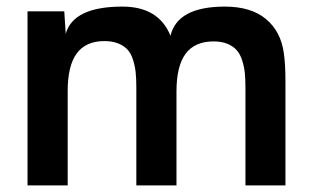

<svg xmlns="http://www.w3.org/2000/svg" viewBox="-20 -559 938 579"><path d="M349.1 -539.1Q458.5 -539.1 494.1 -451.2Q515.1 -539.1 658.2 -539.1Q737.3 -539.1 782.2 -501.5Q827.1 -463.9 835.9 -398.9Q840.8 -365.2 840.8 -314.9V0H720.2V-293.9Q720.2 -319.8 718.3 -339.1Q716.3 -358.4 710.2 -377.2Q704.1 -396 693.8 -407.7Q683.6 -419.4 666 -426.8Q648.4 -434.1 624 -434.1Q567.4 -434.1 539.8 -397Q512.2 -359.9 512.2 -283.2V0H391.1V-294.9Q391.1 -321.3 389.2 -340.3Q387.2 -359.4 381.3 -378.2Q375.5 -397 365.2 -408.7Q355 -420.4 337.2 -427.7Q319.3 -435.1 294.9 -435.1Q238.8 -435.1 211.4 -397.9Q184.1 -360.8 184.1 -284.2V0H63V-524.9H173.8L178.2 -457Q201.2 -539.1 349.1 -539.1Z"/></svg>

Font: Nacelle SemiBold
Style: Regular
Weight: 600
Designer: Sora Sagano
Foundry: Sora Sagano
Version: Version 1.000;FEAKit 1.0